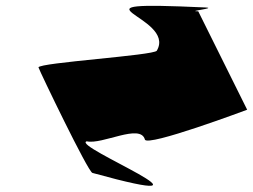

<svg xmlns="http://www.w3.org/2000/svg" viewBox="-20 -670 849 644"><path d="M109 -444C114 -429 275 -94 290 -90C784 46 215 -181 271 -196C323 -184 451 -257 466 -202C473 -176 809 -302 809 -302L645 -632C602 -632 712 -643 668 -645C166 -668 575 -618 506 -500C497 -484 112 -460 109 -444Z"/></svg>

Font: Recovery
Style: Obl
Weight: 400
Version: Version 0.27